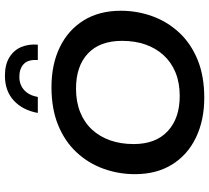

<svg xmlns="http://www.w3.org/2000/svg" viewBox="-54 -764 828 759"><g transform="rotate(-90 359.5 -384.0)"><path d="M353 10Q264 10 195.5 -23Q127 -56 89 -117.5Q51 -179 51 -264Q51 -329 72.5 -388.5Q94 -448 137 -494.5Q180 -541 244.5 -567.5Q309 -594 395 -594Q485 -594 553 -561Q621 -528 659 -466.5Q697 -405 697 -320Q697 -255 675.5 -195.5Q654 -136 611 -89.5Q568 -43 503.5 -16.5Q439 10 353 10ZM360 -87Q412 -87 452.5 -103.5Q493 -120 521 -150.5Q549 -181 563.5 -222.5Q578 -264 578 -315Q578 -403 528 -450Q478 -497 389 -497Q337 -497 296 -480.5Q255 -464 227 -433.5Q199 -403 184.5 -361.5Q170 -320 170 -269Q170 -182 221 -134.5Q272 -87 360 -87ZM293 -648Q304 -708 342 -743Q380 -778 440 -778Q485 -778 513.5 -760Q542 -742 554 -712.5Q566 -683 563 -648H502Q505 -686 486.5 -703.5Q468 -721 436 -721Q405 -721 384 -702.5Q363 -684 356 -648Z"/></g></svg>

Font: Rokkitt SemiBold SemiBold
Style: Italic
Weight: 600
Italic angle: -9°
Version: Version 3.103